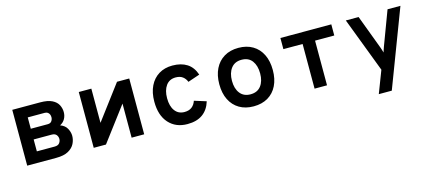

<svg xmlns="http://www.w3.org/2000/svg" viewBox="-54 -1014 3805 1698"><g transform="rotate(-15 1848.0 -164.5)"><path d="M84 0V-511H339Q408.5 -511 447.8 -491.2Q487 -471.5 503 -440Q519 -408.5 519 -374Q519 -339.5 503 -311.8Q487 -284 457 -269Q500.5 -253.5 518.8 -219.2Q537 -185 537 -152Q537 -116 519.8 -81Q502.5 -46 461.5 -23Q420.5 0 350 0ZM199 -100H362Q393.5 -100 406.8 -117.5Q420 -135 420 -155Q420 -176 406.8 -192.5Q393.5 -209 362 -209H199ZM199 -307H354Q379 -307 390.5 -323Q402 -339 402 -359Q402 -373 396.8 -384.8Q391.5 -396.5 381 -403.8Q370.5 -411 354 -411H199Z M693 0V-511H808V-198L1043 -511H1155V0H1040V-312L805 0Z M1550 12Q1443 12 1379.5 -58.5Q1316 -129 1316 -255Q1316 -338.5 1345.5 -398.5Q1375 -458.5 1428 -490.8Q1481 -523 1552 -523Q1631.5 -523 1684.8 -489.2Q1738 -455.5 1762 -384L1653 -347Q1642 -376.5 1617.8 -395.2Q1593.5 -414 1553 -414Q1495.5 -414 1464.2 -370.5Q1433 -327 1433 -255Q1433 -182.5 1464.2 -140.2Q1495.5 -98 1551 -98Q1592.5 -98 1618.2 -117.5Q1644 -137 1656 -173L1765 -139Q1742.5 -65 1689 -26.5Q1635.5 12 1550 12Z M2156 12Q2080.5 12 2025.5 -20.5Q1970.5 -53 1940.8 -112.8Q1911 -172.5 1911 -255Q1911 -336.5 1940.8 -396.8Q1970.5 -457 2025.5 -490Q2080.5 -523 2156 -523Q2232 -523 2287 -490.2Q2342 -457.5 2371.5 -397.2Q2401 -337 2401 -255Q2401 -173 2371.5 -113Q2342 -53 2287 -20.5Q2232 12 2156 12ZM2156 -98Q2219 -98 2252 -141Q2285 -184 2285 -255Q2285 -326.5 2252.5 -370.2Q2220 -414 2156 -414Q2094 -414 2060.5 -370.5Q2027 -327 2027 -255Q2027 -184 2060.5 -141Q2094 -98 2156 -98Z M2715 0V-409H2539V-511H3005V-409H2829V0Z M3251 194 3329 -9 3138 -511H3255L3372 -199Q3376 -188 3380 -175.5Q3384 -163 3387 -151Q3391 -164 3395 -176Q3399 -188 3403 -199L3520 -511H3638L3370 194Z"/></g></svg>

Font: Overpass Mono
Style: Bold
Weight: 700
Monospace: yes
Designer: Delve Withrington, Dave Bailey
Foundry: Delve Fonts LLC
Version: Version 4.000